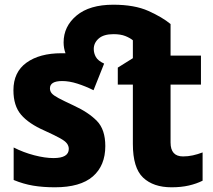

<svg xmlns="http://www.w3.org/2000/svg" viewBox="-20 -785 906 815"><path d="M213 10Q162 10 120.5 3Q79 -4 38 -21V-159Q79 -138 125 -126Q171 -114 207 -114Q272 -114 272 -153Q272 -165 264.5 -175.5Q257 -186 234.5 -198.5Q212 -211 168 -231Q102 -260 69.5 -298Q37 -336 37 -402Q37 -479 92.5 -519Q148 -559 241 -559Q250 -559 258 -559Q250 -581 250 -605Q250 -673 305 -719Q360 -765 461 -765Q551 -765 610 -738.5Q669 -712 704 -683V-549H833V-426H704V-180Q704 -121 757 -121Q778 -121 798.5 -125.5Q819 -130 840 -138V-18Q814 -5 781.5 2.5Q749 10 708 10Q631 10 587.5 -31Q544 -72 544 -174V-426H480V-498L544 -538V-614Q532 -624 512 -632Q492 -640 462 -640Q420 -640 399 -621.5Q378 -603 378 -577Q378 -559 387 -543Q396 -527 422 -515L377 -402Q343 -419 308.5 -430Q274 -441 244 -441Q192 -441 192 -410Q192 -398 199.5 -389Q207 -380 228.5 -368.5Q250 -357 293 -337Q356 -308 391.5 -271.5Q427 -235 427 -165Q427 -82 374 -36Q321 10 213 10Z"/></svg>

Font: Noto Sans SemiCondensed ExtraBold
Style: Regular
Weight: 800
Width: 4
Designer: Monotype Design Team
Foundry: Monotype Imaging Inc.
Version: Version 2.013; ttfautohint (v1.8.4.7-5d5b)